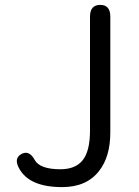

<svg xmlns="http://www.w3.org/2000/svg" viewBox="-20 -752 570 785"><path d="M234 13Q101 13 59 -62Q35 -104 67 -122Q99 -140 122 -98Q143 -60 227 -60Q289 -60 318.5 -97.5Q348 -135 348 -219V-684Q348 -732 390 -732Q431 -732 431 -684V-211Q431 -111 385 -53Q334 13 234 13Z"/></svg>

Font: Resource Han Rounded JP Normal
Style: Regular
Weight: 350
Designer: Cyano Hao (round all glyphs); Ryoko NISHIZUKA 西塚涼子 (kana, bopomofo & ideographs); Paul D. Hunt (Latin, Greek & Cyrillic)
Foundry: Cyano Hao
Version: 0.990